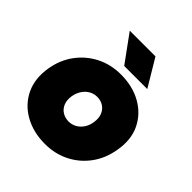

<svg xmlns="http://www.w3.org/2000/svg" viewBox="-194 -833 977 977"><g transform="rotate(45 294.5 -344.5)"><path d="M283 12Q199 12 135 -24Q71 -60 40.5 -124Q10 -188 24 -272Q36 -344 76 -398Q116 -452 175.5 -482Q235 -512 307 -512Q392 -512 455.5 -476Q519 -440 549.5 -376.5Q580 -313 565 -228Q553 -156 513.5 -102Q474 -48 414.5 -18Q355 12 283 12ZM288 -154Q311 -154 330.5 -165Q350 -176 363.5 -196Q377 -216 381 -243Q386 -275 376.5 -298Q367 -321 347.5 -333.5Q328 -346 302 -346Q279 -346 259.5 -335Q240 -324 226.5 -304Q213 -284 208 -257Q203 -225 212.5 -202Q222 -179 242 -166.5Q262 -154 288 -154ZM288 -554 181 -701H366L454 -554Z"/></g></svg>

Font: Figtree Black
Style: Italic
Weight: 900
Italic angle: -9.5°
Foundry: Erik Kennedy
Version: Version 2.001;gftools[0.9.30]